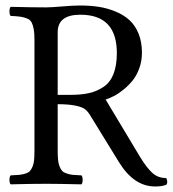

<svg xmlns="http://www.w3.org/2000/svg" viewBox="-20 -672 632 702"><path d="M190.9 -554.2V-325.2H238.8Q277.8 -325.2 306.4 -331.8Q335 -338.4 358.9 -354.5Q382.8 -370.6 395 -401.6Q407.2 -432.6 407.2 -478Q407.2 -618.2 273.9 -618.2Q190.9 -618.2 190.9 -554.2ZM148.9 0Q93.3 0 19 2Q14.6 -2.4 14.6 -14.4Q14.6 -26.4 19 -30.8Q39.1 -31.7 50 -32.7Q61 -33.7 72.3 -37.1Q83.5 -40.5 88.9 -46.1Q94.2 -51.8 98.6 -61.8Q103 -71.8 104.5 -85.4Q106 -99.1 106 -120.1V-526.9Q106 -550.8 103.3 -565.4Q100.6 -580.1 95.7 -589.8Q90.8 -599.6 79.3 -604.2Q67.9 -608.9 55.2 -610.8Q42.5 -612.8 19 -613.8Q14.6 -618.2 14.6 -630.4Q14.6 -642.6 19 -647Q99.1 -645 148.9 -645Q165.5 -645 206.8 -648.4Q248 -651.9 272.9 -651.9Q310.1 -651.9 341.3 -647Q372.6 -642.1 402.3 -629.9Q432.1 -617.7 453.1 -598.6Q474.1 -579.6 486.6 -549.1Q499 -518.6 499 -479Q499 -449.2 489.3 -422.4Q479.5 -395.5 464.8 -377.4Q450.2 -359.4 431.4 -344.2Q412.6 -329.1 396.7 -321Q380.9 -313 366.2 -308.1L492.2 -98.1Q515.6 -59.6 536.4 -40.3Q557.1 -21 587.9 -21Q594.7 -7.3 588.9 2.9Q575.2 9.8 546.9 9.8Q469.7 9.8 415 -79.1L308.1 -252.9Q299.8 -266.1 289.8 -273.4Q279.8 -280.8 255.4 -285.9Q231 -291 190.9 -291V-122.1Q190.9 -100.6 192.4 -86.7Q193.8 -72.8 198.2 -62.3Q202.6 -51.8 208 -46.4Q213.4 -41 224.6 -37.4Q235.8 -33.7 246.8 -32.7Q257.8 -31.7 277.8 -30.8Q282.2 -26.4 282.2 -14.4Q282.2 -2.4 277.8 2Q189.9 0 148.9 0Z"/></svg>

Font: Common Serif
Style: Regular
Weight: 400
Designer: Philipp H. Poll, Khaled Hosny
Foundry: Stefan Peev, Context Ltd.
Version: Version 1.026